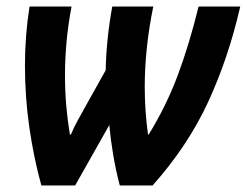

<svg xmlns="http://www.w3.org/2000/svg" viewBox="-20 -565 752 585"><path d="M106 0Q83 -83 69.5 -176Q56 -269 56 -365Q56 -411 59.5 -456Q63 -501 70 -545H198Q188 -493 183 -440Q178 -387 178 -336Q178 -287 182 -241.5Q186 -196 193 -155H196Q205 -177 216.5 -197.5Q228 -218 240 -240L302 -351Q304 -446 322 -545H447Q421 -418 421 -300Q421 -227 431 -155H433Q486 -241 521 -334Q556 -427 585 -545H712Q676 -388 614 -254Q552 -120 445 0H345Q333 -45 325 -92.5Q317 -140 313 -184L209 0Z"/></svg>

Font: Noto Sans Condensed
Style: Bold Italic
Weight: 700
Width: 3
Italic angle: -12°
Designer: Monotype Design Team
Foundry: Monotype Imaging Inc.
Version: Version 2.013; ttfautohint (v1.8.4.7-5d5b)